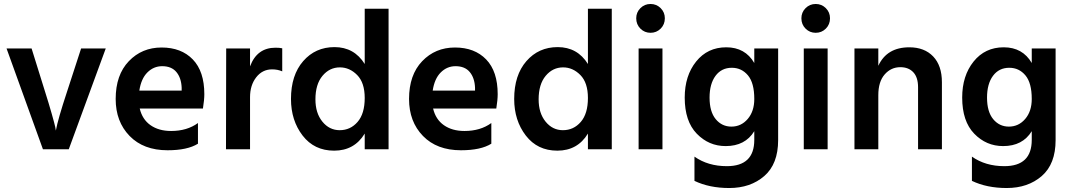

<svg xmlns="http://www.w3.org/2000/svg" viewBox="-20 -751 5390 966"><path d="M196 0 13 -507H139L206 -292Q226 -229 240 -179.5Q254 -130 258 -112L261 -94Q271 -150 318 -292L388 -507H512L326 0Z M894 -295V-310Q892 -359 867.5 -388.5Q843 -418 796 -418Q753 -418 721.5 -386.5Q690 -355 681 -295ZM976 -132V-28Q923 5 823 5Q702 5 632 -67Q562 -139 562 -253Q562 -374 628 -443Q694 -512 793 -512Q892 -512 950 -452Q1008 -392 1008 -277Q1008 -249 1001 -205H683Q696 -150 737.5 -121Q779 -92 841 -92Q921 -92 976 -132Z M1238 -507V-417Q1273 -511 1366 -511Q1387 -511 1400 -508V-392Q1377 -402 1349 -402Q1300 -402 1269 -362Q1238 -322 1238 -262V0H1117L1118 -507Z M1689 -96Q1743 -96 1779 -137.5Q1815 -179 1815 -258Q1815 -335 1777 -373.5Q1739 -412 1690 -412Q1638 -412 1602.5 -369.5Q1567 -327 1567 -251Q1567 -182 1602 -139Q1637 -96 1689 -96ZM1815 -707H1935V0H1815V-79Q1763 7 1661 7Q1561 7 1502.5 -69Q1444 -145 1444 -253Q1444 -373 1505.5 -443.5Q1567 -514 1663 -514Q1762 -514 1815 -429Z M2370 -295V-310Q2368 -359 2343.5 -388.5Q2319 -418 2272 -418Q2229 -418 2197.5 -386.5Q2166 -355 2157 -295ZM2452 -132V-28Q2399 5 2299 5Q2178 5 2108 -67Q2038 -139 2038 -253Q2038 -374 2104 -443Q2170 -512 2269 -512Q2368 -512 2426 -452Q2484 -392 2484 -277Q2484 -249 2477 -205H2159Q2172 -150 2213.5 -121Q2255 -92 2317 -92Q2397 -92 2452 -132Z M2812 -96Q2866 -96 2902 -137.5Q2938 -179 2938 -258Q2938 -335 2900 -373.5Q2862 -412 2813 -412Q2761 -412 2725.5 -369.5Q2690 -327 2690 -251Q2690 -182 2725 -139Q2760 -96 2812 -96ZM2938 -707H3058V0H2938V-79Q2886 7 2784 7Q2684 7 2625.5 -69Q2567 -145 2567 -253Q2567 -373 2628.5 -443.5Q2690 -514 2786 -514Q2885 -514 2938 -429Z M3193 0V-507H3313V0ZM3181 -659Q3181 -689 3202 -710Q3223 -731 3253 -731Q3283 -731 3304 -710Q3325 -689 3325 -659Q3325 -628 3304 -607Q3283 -586 3253 -586Q3223 -586 3202 -607Q3181 -628 3181 -659Z M3660 -114Q3709 -114 3742 -152.5Q3775 -191 3775 -253Q3775 -334 3743 -372Q3711 -410 3662 -410Q3610 -410 3580 -369.5Q3550 -329 3550 -260Q3550 -189 3581 -151.5Q3612 -114 3660 -114ZM3775 -507H3895V-46Q3895 74 3825.5 134.5Q3756 195 3649 195Q3549 195 3474 159V37Q3542 85 3637 85Q3775 85 3775 -47V-91Q3729 -16 3631 -16Q3546 -16 3485.5 -78.5Q3425 -141 3425 -260Q3425 -370 3482.5 -441.5Q3540 -513 3634 -513Q3729 -513 3775 -434Z M4024 0V-507H4144V0ZM4012 -659Q4012 -689 4033 -710Q4054 -731 4084 -731Q4114 -731 4135 -710Q4156 -689 4156 -659Q4156 -628 4135 -607Q4114 -586 4084 -586Q4054 -586 4033 -607Q4012 -628 4012 -659Z M4399 -507V-420Q4442 -513 4555 -513Q4631 -513 4675 -467Q4719 -421 4719 -337V0H4599V-312Q4599 -362 4575 -387.5Q4551 -413 4510 -413Q4463 -413 4431 -376.5Q4399 -340 4399 -272V0H4279V-507Z M5056 -114Q5105 -114 5138 -152.5Q5171 -191 5171 -253Q5171 -334 5139 -372Q5107 -410 5058 -410Q5006 -410 4976 -369.5Q4946 -329 4946 -260Q4946 -189 4977 -151.5Q5008 -114 5056 -114ZM5171 -507H5291V-46Q5291 74 5221.5 134.5Q5152 195 5045 195Q4945 195 4870 159V37Q4938 85 5033 85Q5171 85 5171 -47V-91Q5125 -16 5027 -16Q4942 -16 4881.5 -78.5Q4821 -141 4821 -260Q4821 -370 4878.5 -441.5Q4936 -513 5030 -513Q5125 -513 5171 -434Z"/></svg>

Font: Hind SemiBold
Style: Regular
Weight: 600
Designer: Manushi Parikh, Satya Rajpurohit
Foundry: Indian Type Foundry
Version: Version 2.001;PS 1.0;hotconv 1.0.79;makeotf.lib2.5.61930; tt